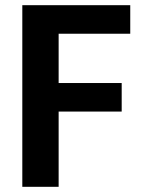

<svg xmlns="http://www.w3.org/2000/svg" viewBox="-20 -720 550 740"><path d="M66 -700H482V-590H206V-400H449V-290H206V0H66Z"/></svg>

Font: Moderustic SemiBold
Style: Regular
Weight: 600
Designer: Tural Alisoy
Foundry: TAFT Foundry
Version: Version 2.120